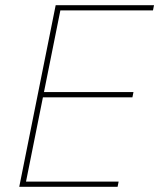

<svg xmlns="http://www.w3.org/2000/svg" viewBox="-20 -718 612 738"><path d="M432 0H54L194 -698H572L568 -678H212L149 -364H493L489 -344H145L80 -20H436Z"/></svg>

Font: IBM Plex Sans Thin
Style: Italic
Weight: 100
Italic angle: -11.31°
Designer: Mike Abbink, Paul van der Laan, Pieter van Rosmalen
Foundry: Bold Monday
Version: Version 3.0